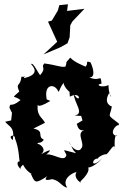

<svg xmlns="http://www.w3.org/2000/svg" viewBox="-20 -831 575 896"><path d="M32 -269 4 -263C24 -237 49 -240 40 -177C12 -199 51 -207 50 -185C70 -135 68 -89 72 -77C68 -82 49 -69 76 -42C71 -60 114 -69 80 -84C96 -19 158 -9 124 -20C143 22 143 29 201 -9C201 -9 173 19 223 5C259 11 269 41 294 45C264 3 323 -27 337 -28C318 3 370 32 355 16C409 -35 390 -50 390 -50C375 -49 410 -39 457 -92C397 -34 409 -100 442 -90C424 -90 461 -112 474 -111C485 -107 517 -181 517 -131C514 -147 512 -214 528 -196C484 -202 519 -251 535 -247L534 -255C476 -300 492 -280 502 -334C502 -334 460 -346 489 -396C511 -369 488 -372 486 -434C458 -419 420 -435 454 -441C448 -491 452 -446 396 -470C433 -467 408 -531 402 -540C375 -550 395 -535 379 -520C362 -528 327 -541 308 -562C277 -528 297 -548 285 -520C263 -516 251 -526 187 -535C168 -515 199 -517 168 -481C164 -477 135 -544 125 -532C149 -506 154 -481 92 -466C95 -488 108 -469 80 -473C75 -423 51 -448 70 -404C31 -367 42 -389 76 -364C27 -324 30 -358 24 -329C47 -277 39 -314 36 -305ZM365 -269 338 -253C342 -247 342 -219 372 -223C332 -208 381 -160 358 -137C348 -120 315 -134 300 -173C322 -137 313 -138 335 -116C263 -133 277 -138 290 -108C282 -70 231 -116 196 -110C235 -143 198 -127 170 -110C204 -135 162 -161 158 -159C144 -170 174 -156 184 -180C151 -193 191 -220 136 -231L190 -258C177 -285 146 -290 158 -356C154 -346 146 -318 215 -360C174 -377 166 -382 200 -359C179 -441 236 -444 252 -404C256 -397 260 -428 282 -450C270 -453 276 -415 330 -384C315 -385 300 -438 306 -380C364 -410 355 -336 323 -396C327 -348 376 -300 328 -292C363 -290 384 -285 355 -303ZM250 -782 222 -735 204 -730 247 -636 183 -577 263 -611 295 -629 305 -657 308 -713 318 -731 374 -790 293 -780 297 -811 257 -807Z"/></svg>

Font: Asimov Aggro
Style: Condensed
Weight: 500
Designer: Google
Version: Version 2.000980; 2014